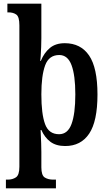

<svg xmlns="http://www.w3.org/2000/svg" viewBox="-20 -780 590 1040"><path d="M12 240V193H22Q48 193 66.5 180.5Q85 168 85 123V-643Q85 -689 68.5 -701Q52 -713 26 -713H20V-760H204V-573Q204 -552 203 -525Q202 -498 200.5 -476.5Q199 -455 198 -450H201Q219 -494 250 -520Q281 -546 331 -546Q417 -546 462.5 -479.5Q508 -413 508 -268Q508 -123 463 -56Q418 11 333 11Q284 11 253 -12Q222 -35 204 -76H200Q200 -70 201 -50.5Q202 -31 203 -5.5Q204 20 204 43V126Q204 170 222.5 181.5Q241 193 268 193H283V240ZM300 -53Q347 -53 367.5 -108.5Q388 -164 388 -269Q388 -372 367.5 -427Q347 -482 301 -482Q245 -482 224.5 -426Q204 -370 204 -269Q204 -163 224 -108Q244 -53 300 -53Z"/></svg>

Font: Noto Serif Thai Condensed SemiBold
Style: Regular
Weight: 600
Width: 3
Designer: Monotype Design Team
Foundry: Monotype Imaging Inc.
Version: Version 2.002; ttfautohint (v1.8.4.7-5d5b)